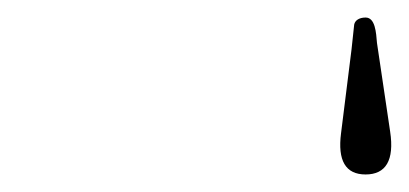

<svg xmlns="http://www.w3.org/2000/svg" viewBox="-20 31 466 219"><path d="M410 80C409 68 408 51 397 51C390 51 385 54 384 59L381 87L369 183C365 214 374 230 397 230C420 230 430 214 425 181Z"/></svg>

Font: GFS Decker
Style: Normal
Weight: 400
Foundry: George D. Matthiopoulos
Version: Version 1.000